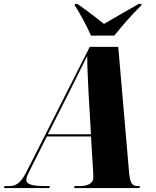

<svg xmlns="http://www.w3.org/2000/svg" viewBox="-77 -951 788 971"><path d="M383 -771H501C540 -819 583 -870 638 -924L639 -931H624C551 -890 489 -853 449 -830C418 -855 377 -887 315 -931H302L301 -924C322 -892 364 -817 383 -771ZM-57 0H173L175 -10H152C85 -10 56 -19 56 -41C56 -55 65 -72 80 -102L160 -261H383L394 -85C394 -74 395 -62 395 -54C395 -21 363 -10 325 -10H300L298 0H628L631 -10H621C584 -10 579 -34 574 -100L521 -714H377L60 -88C29 -25 4 -10 -29 -10H-54ZM265 -469C305 -551 342 -622 364 -668C364 -620 368 -538 371 -479L383 -272H165Z"/></svg>

Font: Noto Serif Display Condensed Black
Style: Italic
Weight: 900
Width: 3
Italic angle: -12°
Designer: Monotype Design Team
Foundry: Monotype Imaging Inc.
Version: Version 2.009